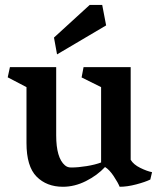

<svg xmlns="http://www.w3.org/2000/svg" viewBox="-20 -731 635 764"><path d="M10.7 -423.3 19.5 -463.9H203.6V-192.4Q203.6 -103 238.3 -73.2Q244.1 -68.4 250 -66.4Q255.9 -64.5 263.7 -64.5Q291 -64.5 325.2 -70.1Q359.4 -75.7 382.3 -84.5V-384.3L304.7 -422.9L312.5 -463.9H500V-95.2Q511.2 -76.2 538.1 -63Q564.9 -49.8 585 -45.9L578.1 -16.6Q558.1 -6.8 522.2 2.7Q486.3 12.2 456.1 12.2Q449.7 -3.9 432.6 -29.8Q415.5 -55.7 397.9 -66.4Q367.2 -33.2 322 -10.5Q276.9 12.2 230.5 12.2Q165.5 12.2 125.5 -28.3Q85.4 -68.8 85.4 -162.1V-384.3ZM336.9 -711.4H386.7L402.3 -629.9L207 -514.6L194.8 -581.5Z"/></svg>

Font: Vesper Libre Medium
Style: Regular
Weight: 500
Designer: Robert Keller & Kimya Gandhi
Foundry: Mota Italic
Version: Version 1.058